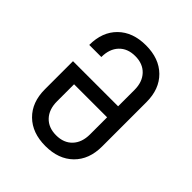

<svg xmlns="http://www.w3.org/2000/svg" viewBox="-206 -871 1011 1011"><g transform="rotate(45 300.0 -365.0)"><path d="M297 10Q199 10 141.5 -46.5Q84 -103 84 -200V-409H420V-531Q420 -590 387 -625Q354 -660 297 -660Q240 -660 207 -625Q174 -590 174 -530H84Q84 -627 141.5 -683.5Q199 -740 297 -740Q395 -740 452.5 -683.5Q510 -627 510 -530V-200Q510 -103 452.5 -46.5Q395 10 297 10ZM297 -70Q354 -70 387 -105Q420 -140 420 -200V-327H174V-200Q174 -140 207 -105Q240 -70 297 -70Z"/></g></svg>

Font: JetBrainsMonoNL NFM
Style: Regular
Weight: 400
Monospace: yes
Designer: Philipp Nurullin, Konstantin Bulenkov
Foundry: JetBrains
Version: Version 2.304; ttfautohint (v1.8.4.7-5d5b);Nerd Fonts 3.3.0